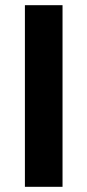

<svg xmlns="http://www.w3.org/2000/svg" viewBox="-20 -720 336 740"><path d="M76 -700H221V0H76Z"/></svg>

Font: Von Semi
Style: Regular
Weight: 600
Version: Version 4.000; ttfautohint (v1.8.4.7-5d5b)